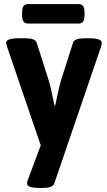

<svg xmlns="http://www.w3.org/2000/svg" viewBox="-20 -712 521 938"><path d="M477 -503Q477 -496 474 -485L245 185Q238 206 189 206H172Q112 206 112 185Q112 176 116 167L179 -2L14 -485Q10 -499 10 -503Q10 -525 71 -525H103Q152 -525 159 -504L218 -319Q227 -291 246 -198H250Q270 -294 278 -319L337 -504Q344 -525 393 -525H417Q477 -525 477 -503ZM88 -637V-652Q88 -673 95 -682.5Q102 -692 118 -692H363Q379 -692 386 -682.5Q393 -673 393 -652V-637Q393 -616 386 -606.5Q379 -597 363 -597H118Q102 -597 95 -606.5Q88 -616 88 -637Z"/></svg>

Font: Asap-Bold
Style: Bold
Weight: 700
Designer: Pablo Cosgaya
Foundry: Omnibus-Type
Version: Version 2.000; ttfautohint (v1.8)